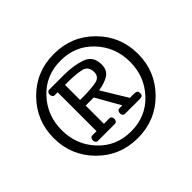

<svg xmlns="http://www.w3.org/2000/svg" viewBox="-185 -1126 1413 1413"><g transform="rotate(-45 521.0 -420.0)"><path d="M448.2 -481.4Q522.5 -481.4 579.6 -491Q636.7 -500.5 636.7 -552.7Q636.7 -616.7 578.9 -627.4Q521 -638.2 455.6 -638.2H417.5V-481.4ZM714.8 -554.2Q714.8 -494.1 672.6 -468Q630.4 -441.9 566.4 -432.6L687.5 -233.4H730.5Q750 -233.4 758.1 -226.6Q766.1 -219.7 766.1 -203.1Q766.1 -185.1 756.3 -180.2Q746.6 -175.3 731.4 -175.3H731L579.1 -175.8Q567.9 -175.8 561.5 -184.1Q555.2 -192.4 555.2 -203.1Q555.2 -215.3 560.8 -224.4Q566.4 -233.4 578.6 -233.4H609.4L501.5 -423.3H417.5V-233.4H474.6Q486.8 -233.4 492.4 -224.4Q498 -215.3 498 -203.1Q498 -192.4 491.5 -184.1Q484.9 -175.8 473.6 -175.8H297.9Q286.6 -175.8 280 -184.1Q273.4 -192.4 273.4 -203.1Q273.4 -215.3 279.1 -224.4Q284.7 -233.4 296.9 -233.4H340.8V-638.2H310.5Q298.3 -638.2 292.7 -647.2Q287.1 -656.2 287.1 -668.5Q287.1 -679.2 293.5 -687.5Q299.8 -695.8 311 -695.8H465.8Q562 -695.8 638.4 -669.4Q714.8 -643.1 714.8 -554.2ZM164.6 -419.9Q164.6 -267.6 265.4 -159.7Q366.2 -51.8 520.5 -51.8Q674.8 -51.8 775.6 -159.7Q876.5 -267.6 876.5 -419.9Q876.5 -572.3 775.6 -680.2Q674.8 -788.1 520.5 -788.1Q366.2 -788.1 265.4 -680.2Q164.6 -572.3 164.6 -419.9ZM81.5 -419.9Q81.5 -601.6 208.5 -729.7Q335.4 -857.9 520.5 -857.9Q705.6 -857.9 832.5 -729.7Q959.5 -601.6 959.5 -419.9Q959.5 -238.3 832.5 -110.1Q705.6 18.1 520.5 18.1Q335.4 18.1 208.5 -110.1Q81.5 -238.3 81.5 -419.9Z"/></g></svg>

Font: Cutive
Style: Regular
Weight: 400
Designer: Vernon Adams
Version: Version 1.002